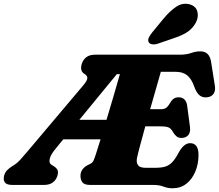

<svg xmlns="http://www.w3.org/2000/svg" viewBox="-60 -994 1176 1032"><path d="M765 0H425Q393.5 0 383 -14Q372.5 -28 372.5 -49Q372.5 -68.5 383.2 -83Q394 -97.5 409.5 -105.5L425.5 -113.5Q436.5 -119 441.8 -129.2Q447 -139.5 455 -164Q457.5 -171.5 464 -192.8Q470.5 -214 480.5 -245H280L237.5 -193Q211.5 -161.5 207 -139.2Q202.5 -117 216.5 -108.5L230 -100Q243 -92 248.8 -80.8Q254.5 -69.5 249 -51Q242.5 -27.5 224.5 -13.8Q206.5 0 177 0H5.5Q-24 0 -34 -13.8Q-44 -27.5 -37.5 -51Q-33.5 -66.5 -23 -77.8Q-12.5 -89 6 -101L19.5 -109.5Q33 -118 47.8 -134.2Q62.5 -150.5 80 -171L389 -537Q409.5 -562 409.5 -574.8Q409.5 -587.5 393.5 -597Q368.5 -612.5 379 -649Q386 -672.5 403.5 -686.2Q421 -700 450.5 -700H905.5Q942 -700 967 -709Q992 -718 1017 -718Q1065.5 -718 1074.5 -662L1095 -532.5Q1099 -506.5 1088.5 -490.8Q1078 -475 1057 -471.5Q1032.5 -467.5 1014.8 -479.8Q997 -492 983 -531Q969 -570.5 946 -589.2Q923 -608 884.5 -608H804.5Q797 -581 781 -525.8Q765 -470.5 747 -407H806Q820.5 -407 831.2 -413.2Q842 -419.5 855 -442Q864.5 -458 875.2 -464.5Q886 -471 899.5 -471Q920.5 -471 932 -458.8Q943.5 -446.5 946 -425.5L961 -313Q965 -282 951.5 -267.2Q938 -252.5 915.5 -252.5Q898.5 -252.5 887.8 -262Q877 -271.5 870 -284Q859 -304.5 844.2 -309.8Q829.5 -315 802 -315H721Q705 -257 692.5 -210Q680 -163 676 -143Q672 -120 682 -106Q692 -92 724 -92H773Q806 -92 827.2 -98.2Q848.5 -104.5 865 -121.5Q881.5 -138.5 898.5 -170.5Q927.5 -224.5 961.5 -224.5Q1007 -224.5 1007 -161.5Q1007 -113 990 -72Q973 -31 941.8 -6.5Q910.5 18 867.5 18Q842 18 819 9Q796 0 765 0ZM568 -595.5 366.5 -350H512.5Q530 -409 549.2 -473.5Q568.5 -538 584.5 -595.5ZM817.5 -892Q852.5 -934.5 887.2 -957.8Q922 -981 960 -970.5Q993 -961 1000.8 -931.8Q1008.5 -902.5 992.5 -872Q976 -842.5 950 -824Q924 -805.5 876.5 -789.5L789 -759.5Q773.5 -754 759 -755.8Q744.5 -757.5 739 -767.5Q733.5 -779 740 -792Q746.5 -805 757.5 -819Z"/></svg>

Font: Fraunces 9pt SuperSoft Black
Style: Italic
Weight: 900
Italic angle: -16°
Version: Version 1.000;[0bf87f6ff]